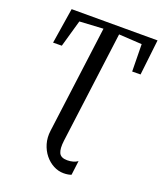

<svg xmlns="http://www.w3.org/2000/svg" viewBox="-175 -854 1025 1217"><g transform="rotate(20 337.0 -245.5)"><path d="M401.3 251.9Q365.6 251.9 332.8 234.6Q299.9 217.3 275 186.6Q250.1 155.8 238 114.9Q226 74 232.3 26.6L326.4 -695.5L166.9 -686.4L115 -504.1L56.3 -503.4L94.3 -743H673.8L646.4 -503.4L590.1 -502.7L587.2 -686.4L431.7 -695.5L333.8 57Q326.7 112.2 339.1 139.5Q351.6 166.8 394.9 166.8Q415.3 166.8 433.5 161.8Q451.8 156.7 464.9 147.1L452.8 243.6Q445.5 246.7 431.9 249.3Q418.3 251.9 401.3 251.9Z"/></g></svg>

Font: Merriweather Light
Style: Italic
Weight: 300
Italic angle: -7.8°
Designer: Eben Sorkin
Foundry: Eben Sorkin
Version: Version 2.101